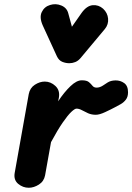

<svg xmlns="http://www.w3.org/2000/svg" viewBox="-20 -885 624 905"><path d="M115.5 0Q88 0 66 -18.2Q44 -36.5 49 -68.5L115.5 -441.5Q121 -470.5 144.2 -485.5Q167.5 -500.5 191 -500.5Q219 -500.5 241.2 -479.8Q263.5 -459 257.5 -424.5L254 -407.5Q282.5 -450.5 311.8 -478.5Q341 -506.5 365.5 -506.5Q389 -506.5 399 -498Q409 -489.5 415.8 -480.8Q422.5 -472 435.5 -472Q450 -472 464.8 -481.5Q479.5 -491 487 -496Q501.5 -505.5 524.2 -506Q547 -506.5 565.2 -493.5Q583.5 -480.5 583.5 -450Q583.5 -428.5 573.2 -415.2Q563 -402 548.8 -394Q534.5 -386 523 -380Q503.5 -369.5 476.2 -356.8Q449 -344 431.5 -344Q411.5 -344 395.2 -351.2Q379 -358.5 365.8 -365.8Q352.5 -373 340.5 -373Q332.5 -373 316 -357.5Q299.5 -342 275.5 -307.2Q251.5 -272.5 220.5 -215L192.5 -58.5Q187 -30 163.2 -15Q139.5 0 115.5 0ZM307 -587Q290 -587 273.8 -593.5Q257.5 -600 248 -620L182 -764Q164.5 -802.5 176.8 -828Q189 -853.5 216 -861.5Q243 -870 269.2 -859Q295.5 -848 302 -821.5L319 -759L364.5 -824Q389 -858 416.8 -860.5Q444.5 -863 466 -844Q487 -824.5 489.5 -797.2Q492 -770 474.5 -748.5L359.5 -611Q348.5 -598 334.8 -592.5Q321 -587 307 -587Z"/></svg>

Font: Edu AU VIC WA NT Pre
Style: Bold
Weight: 700
Designer: Tina and Corey Anderson, Eben Sorkin, Mirko Velimirovic
Foundry: Google for Education
Version: Version 1.001